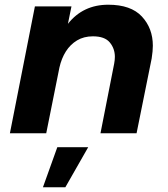

<svg xmlns="http://www.w3.org/2000/svg" viewBox="-20 -565 712 814"><path d="M559 0H406L464 -295Q467 -311 467 -324Q467 -359 445.5 -385Q424 -411 374 -411Q335.5 -411 306.8 -393.8Q278 -376.5 259.2 -346.8Q240.5 -317 232 -279L176 0H22L128 -538H283L268 -464Q332 -545 439 -545Q535 -545 581.5 -495Q628 -445 628 -371Q628 -349 623 -317ZM257 229H162L223 59H354Z"/></svg>

Font: Argentum Sans SemiBold
Style: Italic
Weight: 600
Italic angle: -11°
Designer: Julieta Ulanovsky (font), Cristiano Sobral (main changes and remaster)
Foundry: Julieta Ulanovsky (font), Cristiano Sobral (main changes and remaster)
Version: Version 2.007;June 15, 2022;FontCreator 14.0.0.2814 64-bit; 